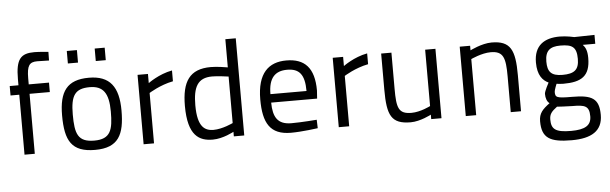

<svg xmlns="http://www.w3.org/2000/svg" viewBox="-56 -933 4380 1378"><g transform="rotate(-5 2134.5 -244.0)"><path d="M165 -432H311V-500H165V-544C165 -636 184 -660 240 -660C269 -660 325 -658 325 -658L326 -720C326 -720 260 -727 225 -727C127 -727 91 -689 91 -545V-500H28V-432H91V0H165Z M599 -510C441 -510 384 -429 384 -257C384 -74 430 10 599 10C768 10 812 -82 812 -255C812 -426 750 -510 599 -510ZM599 -57C481 -57 461 -117 461 -257C461 -394 493 -442 599 -442C695 -442 735 -388 735 -255C735 -123 717 -57 599 -57ZM458 -625H531V-715H458ZM659 -625H731V-715H659Z M949 0H1024V-363C1024 -363 1104 -414 1198 -432V-510C1101 -492 1024 -434 1024 -434V-500H949Z M1674 -700H1599V-497C1584 -500 1520 -510 1477 -510C1324 -510 1268 -423 1268 -248C1268 -32 1350 10 1447 10C1522 10 1599 -33 1599 -33V0H1674ZM1457 -59C1398 -60 1343 -86 1343 -246C1343 -377 1376 -442 1481 -442C1521 -442 1584 -433 1599 -431V-96C1599 -96 1524 -59 1457 -59Z M2019 -58C1920 -58 1888 -113 1887 -218H2218L2222 -276C2222 -440 2153 -510 2021 -510C1894 -510 1811 -437 1811 -247C1811 -77 1860 10 2010 10C2091 10 2204 -6 2204 -6L2202 -67C2202 -67 2094 -58 2019 -58ZM1887 -279C1887 -396 1935 -443 2021 -443C2108 -443 2147 -399 2147 -279Z M2355 0H2430V-363C2430 -363 2510 -414 2604 -432V-510C2507 -492 2430 -434 2430 -434V-500H2355Z M3021 -500V-94C3021 -94 2950 -57 2884 -57C2790 -57 2778 -102 2778 -240V-500H2704V-239C2704 -54 2733 10 2873 10C2943 10 3021 -32 3021 -32V0H3095V-500Z M3345 0V-404C3345 -404 3422 -441 3488 -441C3579 -441 3594 -392 3594 -259V0H3668V-260C3668 -442 3637 -510 3500 -510C3429 -510 3345 -467 3345 -467V-500H3270V0Z M4013 239C4154 239 4236 192 4236 76C4236 -43 4185 -71 4042 -71C3930 -71 3921 -77 3921 -117C3921 -130 3939 -174 3939 -174C3950 -172 3979 -170 3988 -170C4118 -170 4182 -208 4182 -339C4182 -392 4169 -417 4151 -436H4241V-500L4095 -497C4095 -497 4041 -510 3991 -510C3880 -510 3805 -462 3805 -339C3805 -246 3842 -207 3883 -188C3883 -188 3850 -128 3850 -109C3850 -78 3859 -52 3877 -40C3825 -1 3798 26 3798 84C3798 204 3855 239 4013 239ZM4037 -5C4127 -5 4160 3 4160 79C4160 145 4115 172 4014 172C3901 172 3872 147 3872 78C3872 39 3887 21 3928 -10C3928 -10 4001 -5 4037 -5ZM3988 -234C3905 -234 3880 -267 3880 -339C3880 -418 3916 -445 3990 -445C4075 -445 4107 -425 4107 -339C4107 -260 4072 -234 3988 -234Z"/></g></svg>

Font: TitilliumText22L
Style: 400 wt
Weight: 400
Designer: Campivisivi
Foundry: Campivisivi
Version: 1.000